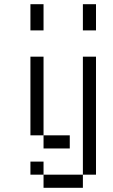

<svg xmlns="http://www.w3.org/2000/svg" viewBox="-20 -770 540 915"><path d="M312.5 -62.5V-125H187.5V-62.5ZM187.5 62.5V125H375V62.5ZM187.5 62.5V0H125V62.5ZM375 62.5H437.5V-500H375ZM187.5 -125Q187.5 -125 187.5 -500H125Q125 -500 125 -125ZM125 -750Q125 -750 125 -625H187.5Q187.5 -625 187.5 -750ZM375 -750Q375 -750 375 -625H437.5Q437.5 -625 437.5 -750Z"/></svg>

Font: UnifontExMono
Style: Regular
Weight: 500
Version: Version 15.0.06